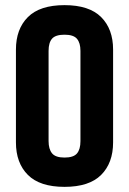

<svg xmlns="http://www.w3.org/2000/svg" viewBox="-20 -717 502 747"><path d="M42 -524Q42 -604 88.5 -650.5Q135 -697 231 -697Q327 -697 373.5 -650.5Q420 -604 420 -524V-163Q420 -83 373.5 -36.5Q327 10 231 10Q135 10 88.5 -36.5Q42 -83 42 -163ZM293 -519Q293 -550 279.5 -566Q266 -582 231 -582Q196 -582 182.5 -566.5Q169 -551 169 -519V-168Q169 -137 182.5 -120.5Q196 -104 231 -104Q266 -104 279.5 -120Q293 -136 293 -168Z"/></svg>

Font: Khand ExtraBold
Style: Regular
Weight: 800
Designer: Sanchit Sawaria and Jyotish Sonowal (Devanagari), Satya Rajpurohit (Latin)
Foundry: Indian Type Foundry
Version: Version 2.000;PS 1.0;hotconv 1.0.79;makeotf.lib2.5.61930